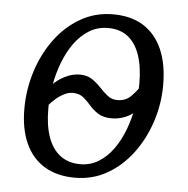

<svg xmlns="http://www.w3.org/2000/svg" viewBox="-46 -613 653 668"><g transform="rotate(5 280.5 -279.0)"><path d="M239.5 10Q177.5 10 133.5 -16.2Q89.5 -42.5 66.5 -92.8Q43.5 -143 43.5 -214Q43.5 -281 63.5 -344.2Q83.5 -407.5 120.5 -458Q157.5 -508.5 209 -538.2Q260.5 -568 323 -568Q386 -568 429.2 -540.8Q472.5 -513.5 495 -462Q517.5 -410.5 517.5 -337.5Q517.5 -272 497.2 -210Q477 -148 440 -98.2Q403 -48.5 352 -19.2Q301 10 239.5 10ZM254 -38.5Q289.5 -38.5 318.2 -56.5Q347 -74.5 368.8 -105Q390.5 -135.5 405 -174Q419.5 -212.5 427 -254Q434.5 -295.5 434.5 -335Q434.5 -393 420.8 -434Q407 -475 379.5 -497Q352 -519 309.5 -519Q273 -519 243.8 -501Q214.5 -483 192.5 -452.5Q170.5 -422 155.8 -383.2Q141 -344.5 133.8 -302.8Q126.5 -261 126.5 -221Q126.5 -163 141 -122.2Q155.5 -81.5 184 -60Q212.5 -38.5 254 -38.5ZM349.5 -207Q319.5 -207 301.5 -218.5Q283.5 -230 270.8 -245Q258 -260 244 -271.5Q230 -283 207.5 -283.5Q191.5 -283.5 175.8 -275.2Q160 -267 146.5 -255Q133 -243 123.5 -231.5L130.5 -304Q148 -323 173.8 -336Q199.5 -349 226 -349Q251.5 -349 268.8 -337.2Q286 -325.5 300 -310.5Q314 -295.5 328.5 -283.8Q343 -272 363 -272Q392.5 -272 411.5 -291.8Q430.5 -311.5 441.5 -329L430.5 -238.5Q416 -224 394 -215.5Q372 -207 349.5 -207Z"/></g></svg>

Font: Merriweather Light
Style: Italic
Weight: 300
Italic angle: -7.8°
Designer: Eben Sorkin
Foundry: Eben Sorkin
Version: Version 2.101